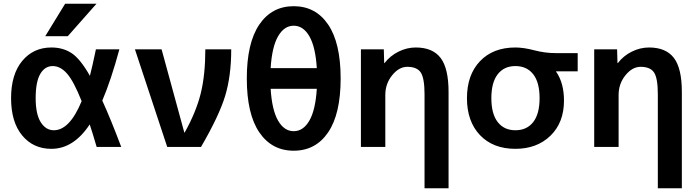

<svg xmlns="http://www.w3.org/2000/svg" viewBox="-20 -783 3717 1023"><path d="M327 -763H494L341 -590H221ZM525 -247Q569 -151 626 0H495Q472 -79 458 -120Q372 10 254 10Q157 10 98 -61.5Q39 -133 39 -260Q39 -387 98.5 -458.5Q158 -530 254 -530Q316 -530 362 -499.5Q408 -469 459 -379Q471 -424 491 -520H616Q572 -357 525 -247ZM415 -244Q373 -350 337.5 -390.5Q302 -431 261 -431Q219 -431 194.5 -389Q170 -347 170 -260Q170 -175 197 -132Q224 -89 267 -89Q351 -89 415 -244Z M964 -77Q1025 -186 1049.5 -285Q1074 -384 1074 -520H1212Q1212 -378 1179.5 -271.5Q1147 -165 1051 0H871L699 -520H841L962 -77Z M1361.5 -652Q1428 -750 1545 -750Q1662 -750 1728.5 -652Q1795 -554 1795 -365Q1795 -176 1728.5 -78Q1662 20 1545 20Q1428 20 1361.5 -78Q1295 -176 1295 -365Q1295 -554 1361.5 -652ZM1422 -310Q1429 -197 1461.5 -140.5Q1494 -84 1545 -84Q1596 -84 1628.5 -140.5Q1661 -197 1668 -310ZM1422 -420H1668Q1661 -533 1628.5 -589.5Q1596 -646 1545 -646Q1494 -646 1461.5 -589.5Q1429 -533 1422 -420Z M1903 -520H2025L2027 -447H2029Q2059 -486 2103.5 -508Q2148 -530 2195 -530Q2285 -530 2327.5 -474.5Q2370 -419 2370 -293V220H2242V-280Q2242 -366 2222 -396.5Q2202 -427 2150 -427Q2106 -427 2069.5 -382Q2033 -337 2033 -277V0H1903Z M2943 -403V-401Q2985 -341 2985 -247Q2985 -130 2913 -60Q2841 10 2726 10Q2607 10 2537.5 -63Q2468 -136 2468 -260Q2468 -384 2537.5 -457Q2607 -530 2726 -530Q2770 -530 2827 -515Q2884 -500 2941 -500H3058V-403ZM2726 -89Q2787 -89 2821 -132.5Q2855 -176 2855 -260Q2855 -344 2821 -387.5Q2787 -431 2726 -431Q2666 -431 2632 -387.5Q2598 -344 2598 -260Q2598 -176 2632 -132.5Q2666 -89 2726 -89Z M3146 -520H3268L3270 -447H3272Q3302 -486 3346.5 -508Q3391 -530 3438 -530Q3528 -530 3570.5 -474.5Q3613 -419 3613 -293V220H3485V-280Q3485 -366 3465 -396.5Q3445 -427 3393 -427Q3349 -427 3312.5 -382Q3276 -337 3276 -277V0H3146Z"/></svg>

Font: M PLUS 1p
Style: Bold
Weight: 700
Version: Version 1.062